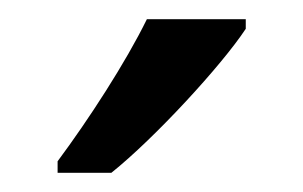

<svg xmlns="http://www.w3.org/2000/svg" viewBox="-20 -786 316 200"><path d="M236 -756V-766H133C111 -721 72 -661 40 -618V-606H96C141 -642 211 -718 236 -756Z"/></svg>

Font: Noto Sans Sinhala SemiCondensed
Style: Regular
Weight: 400
Width: 4
Designer: Jelle Bosma - Monotype Design Team
Foundry: Monotype Imaging Inc.
Version: Version 2.006